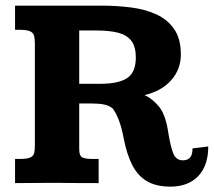

<svg xmlns="http://www.w3.org/2000/svg" viewBox="-20 -659 769 691"><path d="M593.3 12.7Q543 12.7 509.8 -6.3Q476.6 -25.4 456.5 -64Q436.5 -102.5 425.3 -160.6Q418 -199.7 408 -225.8Q397.9 -252 385.7 -268.6Q372.6 -279.3 354 -283Q335.4 -286.6 308.1 -286.6H265.1V-122.1Q265.1 -99.6 274.9 -93.3Q284.7 -86.9 313.5 -86.9H335V0Q298.8 0 262.7 -0.2Q226.6 -0.5 178.7 -1Q131.3 -1 99.6 -0.5Q67.9 0 34.2 0V-86.9H49.8Q78.1 -86.9 89.6 -92.5Q101.1 -98.1 103.3 -109.4Q105.5 -120.6 105.5 -136.7V-501.5Q105.5 -519.5 102.5 -530.5Q99.6 -541.5 87.6 -546.6Q75.7 -551.8 47.4 -551.8Q45.4 -551.8 41 -551.8Q36.6 -551.8 34.2 -551.8V-638.7H346.2Q399.4 -638.7 450.2 -632.3Q501 -626 541.7 -607.7Q582.5 -589.4 606.7 -554.4Q630.9 -519.5 630.9 -462.9Q630.9 -409.7 596.2 -370.4Q561.5 -331.1 500.5 -316.9Q529.8 -303.2 553.5 -273.7Q577.1 -244.1 586.4 -176.8Q594.7 -127.9 604.5 -105Q614.3 -82 638.2 -82Q655.3 -82 664.1 -92Q672.9 -102.1 672.9 -125L729.5 -131.8Q729.5 -62.5 693.1 -24.9Q656.7 12.7 593.3 12.7ZM265.1 -357.4H340.8Q406.2 -357.4 437.5 -377.9Q468.8 -398.4 468.8 -452.6Q468.8 -491.2 452.6 -512.2Q436.5 -533.2 404.8 -541.3Q373 -549.3 326.2 -549.3H265.1Z"/></svg>

Font: Kameron
Style: Regular
Weight: 400
Designer: Vernon Adams
Foundry: Vernon Adams
Version: Version 1.100